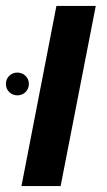

<svg xmlns="http://www.w3.org/2000/svg" viewBox="-37 -626 359 646"><path d="M285.2 -606 167 0H35.2L152.8 -606ZM-17.1 -344.2Q-17.1 -359.9 -5.9 -370.8Q5.4 -381.8 21 -381.8Q37.6 -381.8 48.8 -370.8Q60.1 -359.9 60.1 -344.2Q60.1 -327.1 48.8 -316.2Q37.6 -305.2 21 -305.2Q5.4 -305.2 -5.9 -316.2Q-17.1 -327.1 -17.1 -344.2Z"/></svg>

Font: Arimo
Style: Italic
Weight: 400
Italic angle: -12°
Designer: Steve Matteson
Foundry: Monotype Imaging Inc.
Version: Version 1.33